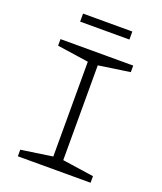

<svg xmlns="http://www.w3.org/2000/svg" viewBox="-164 -1020 947 1124"><g transform="rotate(20 310.0 -458.0)"><path d="M83.5 -41 294.5 -72 279 -40V-690L294.5 -658L83.5 -689V-730H536.5V-689L325.5 -658L341 -690V-40L325.5 -72L536.5 -41V0H83.5ZM156.5 -915.5H463.5V-865.5H156.5Z"/></g></svg>

Font: Monaspace Xenon Var ExtraLight
Style: Regular
Weight: 200
Designer: Riley Cran and the Lettermatic Team
Version: Version 1.200 (Monaspace Xenon Var)